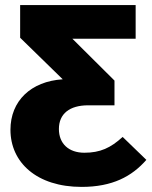

<svg xmlns="http://www.w3.org/2000/svg" viewBox="-20 -715 596 753"><path d="M461 -178C414 -135 373 -116 311 -116C250 -116 211 -151 211 -209C211 -269 253 -302 326 -302H429V-399L264 -563H512V-695H59V-567L226 -404C101 -396 21 -319 21 -206C21 -78 124 18 300 18C421 18 497 -23 554 -88Z"/></svg>

Font: Fira Sans ExtraBold
Style: Regular
Weight: 800
Designer: bBox Type GmbH & Carrois Corporate GbR & Edenspiekermann AG
Foundry: bBox Type GmbH & Carrois Corporate GbR & Edenspiekermann AG
Version: Version 4.300;PS 004.300;hotconv 1.0.88;makeotf.lib2.5.64775